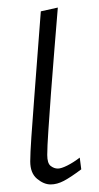

<svg xmlns="http://www.w3.org/2000/svg" viewBox="-20 -479 263 508"><path d="M114 9Q96 9 78 -6Q60 -21 60 -52Q60 -72 63 -116.5Q66 -161 70.5 -219Q75 -277 79.5 -337.5Q84 -398 88 -449L133 -459Q129 -408 124 -349Q119 -290 115 -234Q111 -178 108 -134Q105 -90 105 -69Q105 -47 114 -40Q123 -33 133 -33Q142 -33 158 -41Q174 -49 191 -62L195 -31Q167 -10 149 -0.5Q131 9 114 9Z"/></svg>

Font: Ancizar Sans Thin
Style: Italic
Weight: 100
Italic angle: -4°
Designer: Cesar Puertas, Viviana Monsalve, Julian Moncada, Julian Prieto, Jose Castro, Mariel Hernandez, Felipe Aragon, Sara Alarc
Version: Version 8.100